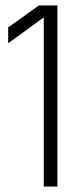

<svg xmlns="http://www.w3.org/2000/svg" viewBox="-20 -686 306 706"><path d="M123 -666H191V0H141V-622L10 -527V-585Z"/></svg>

Font: Khand Variable Light
Style: Regular
Weight: 300
Designer: Satya Rajpurohit
Foundry: Indian Type Foundry
Version: Version 3.000